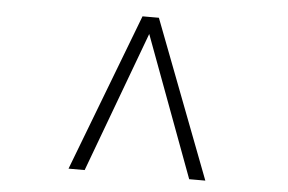

<svg xmlns="http://www.w3.org/2000/svg" viewBox="-46 -674 1092 729"><g transform="rotate(5 500.0 -309.5)"><path d="M760.7 -9.8H699.2L500 -545.9L300.8 -9.8H239.3L468.8 -610.4H531.2Z"/></g></svg>

Font: FreeUniversal
Style: Bold
Weight: 700
Version: Version 1.001